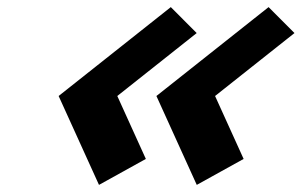

<svg xmlns="http://www.w3.org/2000/svg" viewBox="-20 -548 848 540"><path d="M258.4 -28 390.2 -101 309.9 -278 533.2 -455 460.4 -528 144.9 -278ZM533.4 -28 665.2 -101 584.9 -278 808.2 -455 735.4 -528 419.9 -278Z"/></svg>

Font: Hussar
Style: BdWideOblFour
Weight: 700
Foundry: Cannot Into Space Fonts
Version: Version 2.00